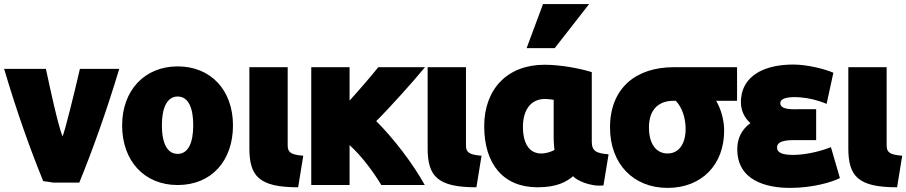

<svg xmlns="http://www.w3.org/2000/svg" viewBox="-30 -878 4423 937"><path d="M275 -212C285 -230 335 -433 360 -542H552C490 -336 422 -146 357 13H229C215 10 195 8 181 6C117 -150 51 -336 -10 -542H194C218 -430 252 -273 275 -212Z M1107 -266C1107 -94 1003 25 837 25C673 25 566 -94 566 -266C566 -437 676 -554 837 -554C1000 -554 1107 -437 1107 -266ZM913 -267C913 -354 888 -407 837 -407C786 -407 760 -353 760 -267C760 -179 786 -127 837 -127C888 -127 913 -180 913 -267Z M1450 -118 1425 36C1234 36 1187 -18 1187 -155V-550H1374V-169C1374 -135 1388 -123 1450 -118Z M1676 25H1489V-550H1676V-387C1727 -443 1785 -511 1816 -550H2044C1986 -479 1866 -346 1806 -287C1886 -208 1984 -82 2043 25H1831C1789 -44 1735 -116 1676 -170Z M2320 -118 2295 36C2104 36 2057 -18 2057 -155V-550H2244V-169C2244 -135 2258 -123 2320 -118Z M2767 -18C2734 9 2689 36 2593 36C2426 36 2333 -78 2333 -262C2333 -442 2445 -562 2627 -562C2704 -562 2797 -545 2858 -526V-187C2858 -140 2880 -130 2940 -125L2915 27C2848 34 2781 0 2767 -18ZM2672 -202V-391C2665 -392 2645 -395 2629 -395C2562 -395 2522 -343 2522 -259C2522 -178 2553 -129 2611 -129C2638 -129 2660 -138 2676 -146C2674 -163 2672 -182 2672 -202ZM2677 -643H2540L2620 -858H2845Z M3504 -240C3504 -76 3396 39 3228 39C3062 39 2947 -77 2947 -256C2947 -450 3076 -550 3257 -550H3567V-386H3465C3490 -343 3504 -290 3504 -240ZM3316 -248C3316 -304 3298 -355 3268 -386H3256C3195 -386 3137 -354 3137 -256C3137 -176 3172 -129 3228 -129C3285 -129 3316 -179 3316 -248Z M3841 -122C3910 -122 3990 -145 4025 -160L4069 -9C4030 11 3936 39 3826 39C3709 39 3568 3 3568 -150C3568 -201 3588 -245 3632 -277C3605 -302 3588 -333 3586 -372C3585 -389 3587 -405 3590 -421C3612 -515 3707 -563 3842 -563C3911 -563 3999 -540 4037 -523L4004 -371C3959 -390 3915 -400 3874 -403C3862 -404 3851 -404 3841 -404C3805 -403 3778 -395 3778 -375C3778 -340 3842 -345 3869 -345H3953V-194H3867C3830 -194 3762 -198 3762 -158C3762 -133 3788 -122 3841 -122Z M4373 -118 4348 36C4157 36 4110 -18 4110 -155V-550H4297V-169C4297 -135 4311 -123 4373 -118Z"/></svg>

Font: Repo Black
Style: Regular
Weight: 900
Designer: Stefan Peev
Foundry: Context Ltd
Version: Version 1.502